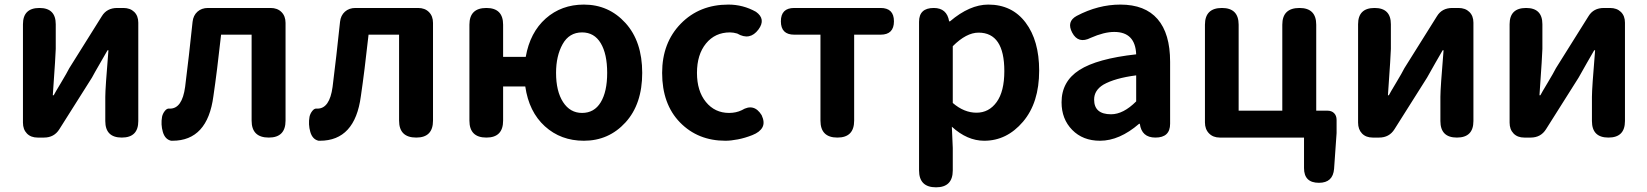

<svg xmlns="http://www.w3.org/2000/svg" viewBox="-20 -594 7113 829"><path d="M577.1 -496.1V-71.3Q577.1 0 505.9 0Q434.6 0 434.6 -71.3V-175.8Q434.6 -212.9 448.2 -377H444.3Q438.5 -366.2 412.6 -321.8Q386.7 -277.3 377 -258.8L236.3 -36.1Q213.9 0 169.9 0H142.6Q113.3 0 96.2 -17.6Q79.1 -35.2 79.1 -64.5V-489.3Q79.1 -559.6 150.4 -559.6Q220.7 -559.6 220.7 -489.3V-382.8Q220.7 -363.3 208 -182.6H211.9Q216.8 -192.4 243.2 -236.3Q269.5 -280.3 279.3 -299.8L419.9 -524.4Q441.4 -559.6 486.3 -559.6H512.7Q542 -559.6 559.6 -542.5Q577.1 -525.4 577.1 -496.1Z M877.9 -559.6H1148.4Q1177.7 -559.6 1195.3 -542Q1212.9 -524.4 1212.9 -495.1V-73.2Q1212.9 0 1140.6 0Q1066.4 0 1066.4 -73.2V-444.3H934.6Q917 -284.2 901.4 -178.7Q876 13.7 724.6 13.7H718.8Q692.4 7.8 683.1 -24.4Q673.8 -56.6 679.7 -89.8Q682.6 -103.5 691.9 -115.2Q701.2 -127 711.9 -125H713.9Q766.6 -125 779.3 -218.8Q795.9 -350.6 811.5 -500Q814.5 -527.3 832.5 -543.5Q850.6 -559.6 877.9 -559.6Z M1514.6 -559.6H1785.2Q1814.5 -559.6 1832 -542Q1849.6 -524.4 1849.6 -495.1V-73.2Q1849.6 0 1777.3 0Q1703.1 0 1703.1 -73.2V-444.3H1571.3Q1553.7 -284.2 1538.1 -178.7Q1512.7 13.7 1361.3 13.7H1355.5Q1329.1 7.8 1319.8 -24.4Q1310.5 -56.6 1316.4 -89.8Q1319.3 -103.5 1328.6 -115.2Q1337.9 -127 1348.6 -125H1350.6Q1403.3 -125 1416 -218.8Q1432.6 -350.6 1448.2 -500Q1451.2 -527.3 1469.2 -543.5Q1487.3 -559.6 1514.6 -559.6Z M2493.2 -454.1Q2437.5 -454.1 2409.2 -403.3Q2380.9 -352.5 2380.9 -279.3Q2380.9 -200.2 2411.1 -153.3Q2441.4 -106.4 2493.2 -106.4Q2545.9 -106.4 2573.7 -152.3Q2601.6 -198.2 2601.6 -279.3Q2601.6 -361.3 2573.7 -407.7Q2545.9 -454.1 2493.2 -454.1ZM2006.8 -73.2V-487.3Q2006.8 -559.6 2080.1 -559.6Q2152.3 -559.6 2152.3 -487.3V-348.6H2250Q2268.6 -454.1 2336.4 -514.2Q2404.3 -574.2 2501 -574.2Q2608.4 -574.2 2680.7 -494.6Q2752.9 -415 2752.9 -279.3Q2752.9 -144.5 2680.7 -65.4Q2608.4 13.7 2501 13.7Q2401.4 13.7 2332.5 -48.8Q2263.7 -111.3 2248 -220.7H2152.3V-73.2Q2152.3 0 2080.1 0Q2006.8 0 2006.8 -73.2Z M2838.9 -279.3Q2838.9 -409.2 2919.4 -491.7Q3000 -574.2 3125 -574.2Q3188.5 -574.2 3244.1 -543Q3288.1 -511.7 3254.9 -466.8Q3217.8 -417 3163.1 -449.2Q3146.5 -454.1 3131.8 -454.1Q3067.4 -454.1 3028.3 -406.2Q2989.3 -358.4 2989.3 -279.3Q2989.3 -201.2 3027.8 -153.8Q3066.4 -106.4 3127.9 -106.4Q3158.2 -106.4 3182.6 -118.2Q3235.4 -150.4 3268.6 -96.7Q3283.2 -65.4 3272 -44.4Q3260.7 -23.4 3228.5 -10.7Q3196.3 2 3166 7.8Q3135.7 13.7 3112.3 13.7Q2993.2 13.7 2916 -65.4Q2838.9 -144.5 2838.9 -279.3Z M3409.2 -559.6H3782.2Q3839.8 -559.6 3839.8 -502Q3839.8 -444.3 3782.2 -444.3H3668V-73.2Q3668 0 3595.7 0Q3522.5 0 3522.5 -73.2V-444.3H3409.2Q3351.6 -444.3 3351.6 -502Q3351.6 -559.6 3409.2 -559.6Z M4011.7 -559.6Q4068.4 -559.6 4078.1 -502H4082Q4167 -574.2 4247.1 -574.2Q4349.6 -574.2 4408.2 -496.6Q4466.8 -418.9 4466.8 -289.1Q4466.8 -150.4 4397 -68.4Q4327.1 13.7 4229.5 13.7Q4156.2 13.7 4089.8 -46.9L4093.8 44.9V141.6Q4093.8 214.8 4021.5 214.8Q3948.2 214.8 3948.2 141.6V-500Q3948.2 -559.6 4011.7 -559.6ZM4093.8 -394.5V-149.4Q4142.6 -107.4 4196.3 -107.4Q4250 -107.4 4283.2 -153.3Q4316.4 -199.2 4316.4 -287.1Q4316.4 -453.1 4205.1 -453.1Q4152.3 -453.1 4093.8 -394.5Z M4968.8 0Q4909.2 0 4901.4 -59.6H4898.4Q4813.5 13.7 4729.5 13.7Q4655.3 13.7 4609.4 -33.2Q4563.5 -80.1 4563.5 -152.3Q4563.5 -242.2 4640.1 -291.5Q4716.8 -340.8 4885.7 -359.4Q4881.8 -456.1 4791 -456.1Q4747.1 -456.1 4689.5 -430.7Q4635.7 -403.3 4609.4 -453.1Q4584 -501 4628.9 -525.4Q4721.7 -574.2 4817.4 -574.2Q4923.8 -574.2 4978 -511.7Q5032.2 -449.2 5032.2 -327.1V-59.6Q5032.2 0 4968.8 0ZM4744.1 -228.5Q4704.1 -204.1 4704.1 -164.1Q4704.1 -100.6 4777.3 -100.6Q4830.1 -100.6 4885.7 -156.2V-268.6Q4793.9 -256.8 4744.1 -228.5Z M5610.4 0H5247.1Q5217.8 0 5200.2 -18.1Q5182.6 -36.1 5182.6 -65.4V-487.3Q5182.6 -559.6 5255.9 -559.6Q5328.1 -559.6 5328.1 -487.3V-116.2H5516.6V-487.3Q5516.6 -559.6 5590.8 -559.6Q5663.1 -559.6 5663.1 -487.3V-116.2H5710.9Q5729.5 -116.2 5740.2 -105.5Q5751 -94.7 5751 -76.2V-19.5L5740.2 134.8Q5735.4 195.3 5674.8 195.3Q5610.4 195.3 5610.4 131.8Z M6341.8 -496.1V-71.3Q6341.8 0 6270.5 0Q6199.2 0 6199.2 -71.3V-175.8Q6199.2 -212.9 6212.9 -377H6209Q6203.1 -366.2 6177.2 -321.8Q6151.4 -277.3 6141.6 -258.8L6001 -36.1Q5978.5 0 5934.6 0H5907.2Q5877.9 0 5860.8 -17.6Q5843.8 -35.2 5843.8 -64.5V-489.3Q5843.8 -559.6 5915 -559.6Q5985.4 -559.6 5985.4 -489.3V-382.8Q5985.4 -363.3 5972.7 -182.6H5976.6Q5981.4 -192.4 6007.8 -236.3Q6034.2 -280.3 6043.9 -299.8L6184.6 -524.4Q6206.1 -559.6 6251 -559.6H6277.3Q6306.6 -559.6 6324.2 -542.5Q6341.8 -525.4 6341.8 -496.1Z M6996.1 -496.1V-71.3Q6996.1 0 6924.8 0Q6853.5 0 6853.5 -71.3V-175.8Q6853.5 -212.9 6867.2 -377H6863.3Q6857.4 -366.2 6831.5 -321.8Q6805.7 -277.3 6795.9 -258.8L6655.3 -36.1Q6632.8 0 6588.9 0H6561.5Q6532.2 0 6515.1 -17.6Q6498 -35.2 6498 -64.5V-489.3Q6498 -559.6 6569.3 -559.6Q6639.6 -559.6 6639.6 -489.3V-382.8Q6639.6 -363.3 6627 -182.6H6630.9Q6635.7 -192.4 6662.1 -236.3Q6688.5 -280.3 6698.2 -299.8L6838.9 -524.4Q6860.4 -559.6 6905.3 -559.6H6931.6Q6960.9 -559.6 6978.5 -542.5Q6996.1 -525.4 6996.1 -496.1Z"/></svg>

Font: GenSenMaruGothic TW TTF Bold
Style: Regular
Weight: 700
Version: Version 1.301